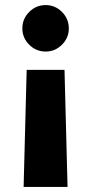

<svg xmlns="http://www.w3.org/2000/svg" viewBox="-20 -532 343 756"><path d="M234 -257 246 204H73L85 -257ZM160 -512Q197 -512 224 -485Q251 -458 251 -420Q251 -383 224 -356Q197 -329 160 -329Q122 -329 95 -356Q68 -383 68 -420Q68 -458 95 -485Q122 -512 160 -512Z"/></svg>

Font: Figtree Light ExtraBold
Style: Regular
Weight: 800
Version: Version 2.001;gftools[0.9.30]